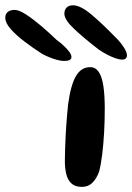

<svg xmlns="http://www.w3.org/2000/svg" viewBox="-205 -690 504 732"><path d="M106.8 22.5Q81.4 22.5 67.3 9.3Q53.1 -3.9 47.7 -26.2Q42.3 -48.4 42.3 -75.8Q42.3 -88.9 42.8 -104.5Q43.2 -120.1 43.8 -137.8Q44.4 -155.6 45.4 -174.4Q46.4 -193.2 47.8 -213.1Q49.1 -232.9 50.9 -253Q52.7 -273.2 54.7 -292.6Q64.7 -366.1 84.6 -400.1Q104.6 -434 138.8 -434Q159.2 -434 171.5 -415.7Q183.7 -397.4 189.1 -362.3Q194.4 -327.2 194.4 -276.2Q194.4 -253.4 193.8 -230.2Q193.2 -207 191.9 -184.6Q190.7 -162.2 188.8 -141.1Q186.9 -120 184.6 -100.9Q182.2 -81.8 179.3 -65.4Q176.4 -48.9 172.9 -36.1Q163.9 -10.1 147.9 6.2Q131.8 22.5 106.8 22.5ZM39.8 -457.6Q24.6 -457.6 0.9 -465.2Q-22.8 -472.9 -45.3 -485.2Q-80.3 -507.8 -112.4 -532.2Q-144.5 -556.6 -164.7 -579.9Q-184.9 -603.1 -184.9 -622.2Q-184.9 -637.2 -175.2 -644.7Q-165.4 -652.2 -149 -652.2Q-132.6 -652.2 -105.9 -634.9Q-79.1 -617.6 -48.2 -591.3Q-17.2 -565 11.3 -537.4Q23.9 -528.8 36.7 -516.9Q49.5 -505.1 58.4 -493.5Q67.4 -481.9 67.4 -473Q67.4 -465 60.4 -461.3Q53.5 -457.6 39.8 -457.6ZM260.8 -462.8Q250 -462.8 234.9 -468Q219.9 -473.2 203.5 -481.8Q187.2 -490.5 172.3 -500.4Q114.6 -544.8 77.5 -579.9Q40.4 -615.1 40.4 -637.6Q40.4 -652.5 49 -661.2Q57.5 -669.8 73.1 -669.8Q101.9 -669.8 143.6 -634.6Q185.4 -599.3 237.2 -545.9Q252.8 -530.9 265.9 -511.3Q279 -491.7 279 -479.1Q279 -471.8 274.6 -467.3Q270.1 -462.8 260.8 -462.8Z"/></svg>

Font: Gluten Thin
Style: Regular
Weight: 100
Designer: Tyler Finck
Foundry: Etcetera Type Company
Version: Version 1.300